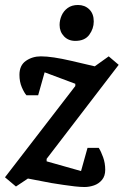

<svg xmlns="http://www.w3.org/2000/svg" viewBox="-41 -739 496 770"><path d="M298 11Q281 11 259 8.5Q237 6 213.5 2.5Q190 -1 165 -5L71 -23L23 9L-21 -28L261 -394V-403L138 -449L112 -357H65Q56 -367 46.5 -389Q37 -411 37 -439Q37 -477 63 -495Q89 -513 123 -513Q146 -513 176 -508.5Q206 -504 245 -495L339 -473L395 -513L435 -479L146 -102V-92L284 -53L310 -146H355Q364 -132 372.5 -108.5Q381 -85 381 -58Q381 -33 368 -17.5Q355 -2 336 4.5Q317 11 298 11ZM261 -575Q233 -575 215.5 -593.5Q198 -612 198 -639Q198 -658 206 -676.5Q214 -695 230.5 -707Q247 -719 272 -719Q299 -719 317 -701.5Q335 -684 335 -653Q335 -624 317 -599.5Q299 -575 261 -575Z"/></svg>

Font: Faustina SemiBold
Style: Italic
Weight: 600
Italic angle: -8°
Designer: Alfonso Garcia
Foundry: http://www.omnibus-type.com
Version: Version 1.200